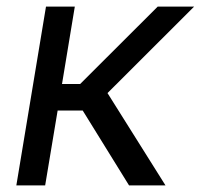

<svg xmlns="http://www.w3.org/2000/svg" viewBox="-20 -559 605 579"><path d="M29.3 0 118.7 -539.1H205.6L167 -305.7H221.7L455.6 -539.1H565.4L304.2 -278.3L479 0H369.1L229.5 -225.6H153.8L116.2 0Z"/></svg>

Font: Inter 18pt
Style: Italic
Weight: 400
Italic angle: -9.3988°
Designer: Rasmus Andersson
Foundry: rsms
Version: Version 4.001;git-66647c0bb